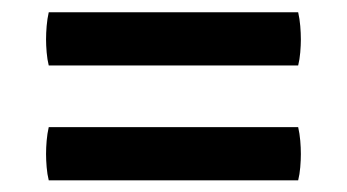

<svg xmlns="http://www.w3.org/2000/svg" viewBox="-20 -476 580 321"><path d="M61.5 -174.5Q59 -184.5 58 -196.5Q57 -208.5 57 -218.5Q57 -229 58 -240.8Q59 -252.5 61.5 -263.5H478.5Q481 -252.5 482 -240.8Q483 -229 483 -218.5Q483 -208.5 482 -196.5Q481 -184.5 478.5 -174.5ZM61.5 -366.5Q59 -376.5 58 -388.5Q57 -400.5 57 -410Q57 -420.5 58 -432.5Q59 -444.5 61.5 -455.5H478.5Q481 -444.5 482 -432.5Q483 -420.5 483 -410Q483 -400.5 482 -388.5Q481 -376.5 478.5 -366.5Z"/></svg>

Font: Signika Light
Style: Regular
Weight: 400
Version: Version 2.003;gftools[0.9.32]